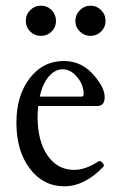

<svg xmlns="http://www.w3.org/2000/svg" viewBox="-20 -637 413 668"><path d="M122.1 -512.2Q100.6 -512.2 85.2 -527.3Q69.8 -542.5 69.8 -564Q69.8 -586.4 85.2 -601.8Q100.6 -617.2 122.1 -617.2Q144.5 -617.2 159.7 -601.8Q174.8 -586.4 174.8 -564Q174.8 -542.5 159.7 -527.3Q144.5 -512.2 122.1 -512.2ZM242.2 -564Q242.2 -585.9 257.8 -601.6Q273.4 -617.2 294.9 -617.2Q316.4 -617.2 331.8 -601.8Q347.2 -586.4 347.2 -564Q347.2 -542.5 331.8 -527.3Q316.4 -512.2 294.9 -512.2Q273.4 -512.2 257.8 -527.3Q242.2 -542.5 242.2 -564ZM204.1 11.2Q130.4 11.2 83.7 -50.5Q37.1 -112.3 37.1 -210Q37.1 -304.7 83.3 -364.7Q129.4 -424.8 202.1 -424.8Q267.1 -424.8 310.1 -371.1Q344.2 -330.6 344.2 -298.8Q344.2 -268.1 317.9 -268.1H112.8Q110.8 -243.7 110.8 -230Q110.8 -146 145.5 -95.9Q180.2 -45.9 237.8 -45.9Q277.3 -45.9 321.8 -75.2Q328.1 -79.6 336.2 -71Q344.2 -62.5 339.8 -57.1Q274.4 11.2 204.1 11.2ZM118.2 -300.8H263.2Q271 -300.8 271 -310.1Q271 -342.3 248.3 -369.1Q225.6 -396 198.2 -396Q170.9 -396 149.4 -370.4Q127.9 -344.7 118.2 -300.8Z"/></svg>

Font: Junicode SmCond
Style: Regular
Weight: 400
Width: 4
Designer: Peter S. Baker
Version: Version 2.206